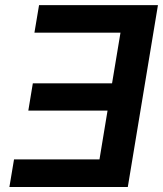

<svg xmlns="http://www.w3.org/2000/svg" viewBox="-20 -748 652 768"><path d="M611.8 -727.5 491.2 0H17.6L36.1 -110.4H377.9L410.2 -305.7H93.3L111.3 -414.6H428.2L461.9 -617.2H117.7L136.2 -727.5Z"/></svg>

Font: Inter Semi Bold
Style: Italic
Weight: 600
Italic angle: -9.39999°
Designer: Rasmus Andersson
Foundry: rsms
Version: Version 4.000;git-3c8e0fc